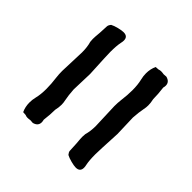

<svg xmlns="http://www.w3.org/2000/svg" viewBox="-141 -644 774 774"><g transform="rotate(45 246.0 -257.0)"><path d="M172.9 -133.8Q172.9 -118.7 168.9 -101.6Q168.9 -74.2 164.6 -40.5Q166.5 -33.2 166.5 -27.3Q166.5 -6.3 142.6 0L127.9 -1Q119.1 0.5 112.3 0.5Q106 0.5 99.1 -2.4L84.5 -3.4Q74.7 -23.9 74.7 -49.3Q74.7 -64.5 78.6 -80.6Q84.5 -104 84.5 -135.7Q84.5 -163.6 80.1 -197.3Q78.1 -212.9 78.1 -232.4Q78.1 -242.2 80.1 -287.6L82 -341.3Q82 -372.1 75.2 -395Q74.2 -401.9 74.2 -410.2L74.7 -424.3Q76.7 -439.9 78.6 -486.8Q79.1 -494.1 86.4 -502.9Q97.2 -508.8 115 -513.2Q132.8 -517.6 143.1 -517.6Q167.5 -517.6 167.5 -494.6Q167.5 -487.8 165.5 -479.5Q161.1 -458.5 161.1 -423.8Q161.1 -406.2 166.5 -302.7L163.6 -211.9Q165.5 -180.2 170.4 -156.2Q172.9 -145.5 172.9 -133.8ZM421.9 -379.4Q421.9 -367.2 419.4 -356.4Q414.6 -332.5 412.6 -300.8L415.5 -210Q410.2 -106.9 410.2 -89.4Q410.2 -54.2 414.6 -33.2Q416.5 -25.4 416.5 -18.6Q416.5 4.9 392.1 4.9Q381.8 4.9 364 0.2Q346.2 -4.4 335.4 -10.3Q328.1 -19 327.6 -25.9Q325.7 -72.8 323.7 -88.9L323.2 -103Q323.2 -110.8 324.2 -117.7Q331.1 -141.1 331.1 -171.4L329.1 -225.6Q327.1 -271 327.1 -280.3Q327.1 -299.8 329.1 -315.9Q333.5 -349.6 333.5 -377Q333.5 -408.7 327.6 -432.6Q323.7 -448.2 323.7 -463.9Q323.7 -488.8 333.5 -509.8L348.1 -510.7Q355 -513.2 361.3 -513.2Q368.2 -513.2 377 -511.7L391.6 -512.7Q415.5 -506.3 415.5 -485.4Q415.5 -479.5 413.6 -472.7Q418 -439 418 -411.1Q421.9 -394 421.9 -379.4Z"/></g></svg>

Font: Kurland
Style: Regular
Weight: 400
Designer: GGBot
Version: 0.22